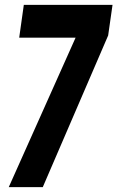

<svg xmlns="http://www.w3.org/2000/svg" viewBox="-20 -770 483 790"><path d="M16 0 291 -615H59L78 -750H443L425 -624L156 0Z"/></svg>

Font: Mohave
Style: Bold Italic
Weight: 700
Italic angle: -8°
Designer: Gumpita Rahayu
Foundry: Tokotype
Version: Version 2.003; ttfautohint (v1.8.3)